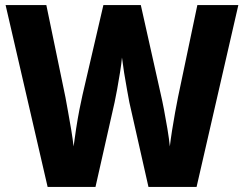

<svg xmlns="http://www.w3.org/2000/svg" viewBox="-20 -734 958 754"><path d="M916 -714 752 0H563L488 -332Q485 -349 479 -381Q473 -413 467.5 -448Q462 -483 459 -508Q457 -485 451.5 -450.5Q446 -416 440 -383Q434 -350 430 -332L355 0H167L2 -714H162L237 -352Q241 -329 247.5 -294Q254 -259 260 -222.5Q266 -186 269 -159Q273 -190 279 -229Q285 -268 292 -304Q299 -340 304 -361L386 -714H533L612 -361Q617 -340 624 -303.5Q631 -267 637.5 -228Q644 -189 647 -159Q650 -185 655.5 -220.5Q661 -256 667.5 -291.5Q674 -327 679 -352L755 -714Z"/></svg>

Font: Noto Sans Tamil SemiCondensed ExtraBold
Style: Regular
Weight: 800
Width: 4
Designer: Jelle Bosma - Monotype Design Team
Foundry: Monotype Imaging Inc.
Version: Version 2.004; ttfautohint (v1.8.4.7-5d5b)